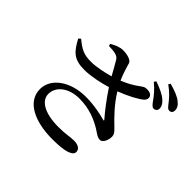

<svg xmlns="http://www.w3.org/2000/svg" viewBox="-198 -1090 1396 1396"><g transform="rotate(45 500.0 -392.0)"><path d="M814 -666C832 -641 845 -623 860 -623C879 -623 892 -635 892 -654C892 -674 884 -692 861 -713C833 -739 789 -759 735 -778L724 -762C769 -726 795 -692 814 -666ZM903 -737C923 -712 934 -693 952 -693C971 -693 981 -705 981 -724C981 -746 971 -766 945 -786C919 -807 876 -824 821 -839L811 -824C861 -788 883 -761 903 -737ZM452 -336C294 -336 176 -251 176 -140C176 -9 319 55 498 55C637 55 687 31 687 -3C687 -36 654 -50 616 -50C579 -50 541 -39 468 -39C321 -39 244 -89 244 -158C244 -236 321 -294 429 -294C536 -294 616 -256 671 -222C701 -203 719 -186 745 -186C776 -186 792 -234 792 -266C791 -287 783 -299 759 -322C702 -376 635 -445 586 -526C663 -555 736 -594 766 -620C783 -636 787 -659 774 -674C760 -690 729 -693 707 -687C682 -679 651 -639 547 -597C528 -640 515 -680 501 -730C495 -752 453 -767 404 -767C371 -767 337 -752 305 -733L309 -716C366 -714 399 -710 416 -684C434 -656 456 -614 479 -573C419 -556 348 -542 301 -542C227 -541 192 -558 129 -610L113 -596C162 -505 197 -465 311 -466C375 -467 458 -485 521 -504C567 -434 620 -364 662 -316C671 -306 668 -304 657 -307C616 -318 542 -336 452 -336Z"/></g></svg>

Font: Noto Serif SC SemiBold
Style: Regular
Weight: 600
Designer: Ryoko NISHIZUKA 西塚涼子 (kana & ideographs); Frank Grießhammer (Latin, Greek & Cyrillic); Wenlong ZHANG 张文龙 (bopomofo); San
Foundry: Adobe
Version: Version 2.001;hotconv 1.1.0;makeotfexe 2.6.0